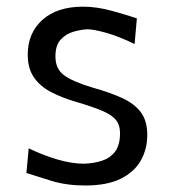

<svg xmlns="http://www.w3.org/2000/svg" viewBox="-20 -554 517 585"><path d="M239.7 11.2Q183.1 11.2 137.5 -2.7Q91.8 -16.6 60.5 -26.9L67.4 -102.1Q110.8 -81.1 154.8 -68.1Q198.7 -55.2 235.8 -55.2Q265.6 -56.2 290.5 -64.2Q315.4 -72.3 330.6 -92Q345.7 -111.8 345.7 -148.4Q345.7 -173.3 332.8 -189Q319.8 -204.6 290 -217Q260.3 -229.5 208.5 -244.6Q167.5 -256.8 134.8 -273.9Q102.1 -291 83.3 -318.4Q64.5 -345.7 64.5 -387.7Q64.5 -453.1 109.1 -493.4Q153.8 -533.7 233.4 -533.7Q274.4 -533.7 320.8 -521Q367.2 -508.3 397 -498L390.1 -419.9Q342.8 -442.9 304 -453.9Q265.1 -464.8 246.1 -464.8Q227.1 -463.9 204.3 -457.5Q181.6 -451.2 165.3 -433.8Q148.9 -416.5 148.9 -381.8Q148.9 -344.7 174.6 -325.2Q200.2 -305.7 262.2 -287.1Q314.5 -272.5 351.6 -255.6Q388.7 -238.8 408.7 -212.6Q428.7 -186.5 428.7 -142.6Q428.7 -100.1 409.2 -65.2Q389.6 -30.3 347.9 -9.5Q306.2 11.2 239.7 11.2Z"/></svg>

Font: Pinar DS4-Regular
Style: Regular
Weight: 400
Designer: Amin Abedi
Version: Version 2.000